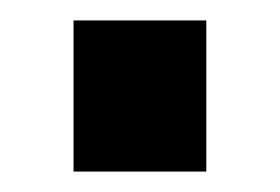

<svg xmlns="http://www.w3.org/2000/svg" viewBox="-20 -266 274 188"><path d="M52 -98H182V-246H52Z"/></svg>

Font: Modon Arabic
Style: Bold
Weight: 700
Designer: Ahmedzaza
Foundry: Ahmedzaza
Version: Version 2.010